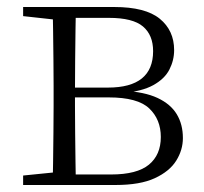

<svg xmlns="http://www.w3.org/2000/svg" viewBox="-20 -528 581 548"><path d="M46 0V-27L155 -38L163 -30H297Q371 -30 405 -58Q439 -86 439 -137Q439 -187 406 -218.5Q373 -250 290 -250H163V-278H288Q417 -278 417 -382Q417 -428 388 -452.5Q359 -477 291 -477H163L155 -470L46 -482V-508H306Q395 -508 436 -474.5Q477 -441 477 -385Q477 -356 463.5 -329.5Q450 -303 417.5 -285Q385 -267 328 -262L331 -269Q392 -266 429.5 -248.5Q467 -231 484.5 -202Q502 -173 502 -134Q502 -100 483 -69.5Q464 -39 422 -19.5Q380 0 310 0ZM130 0Q131 -24 131.5 -64.5Q132 -105 132.5 -148.5Q133 -192 133 -226V-283Q133 -316 132.5 -359.5Q132 -403 131.5 -443.5Q131 -484 130 -508H197Q196 -484 195.5 -443Q195 -402 194.5 -355Q194 -308 194 -267V-226Q194 -192 194.5 -148.5Q195 -105 195.5 -64.5Q196 -24 197 0Z"/></svg>

Font: Noto Serif JP
Style: Regular
Weight: 200
Designer: Ryoko NISHIZUKA 西塚涼子 (kana & ideographs); Frank Grießhammer (Latin, Greek & Cyrillic); Wenlong ZHANG 张文龙 (bopomofo); San
Foundry: Adobe
Version: Version 2.001;hotconv 1.1.0;makeotfexe 2.6.0